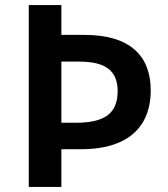

<svg xmlns="http://www.w3.org/2000/svg" viewBox="-20 -827 659 754"><path d="M572 -471C572 -606 493 -690 311 -690H221V-807H93V-93H221V-241H298C505 -241 572 -350 572 -471ZM278 -345H221V-585H292C396 -585 442 -548 442 -469C442 -381 390 -345 278 -345Z"/></svg>

Font: Noto Sans Kannada UI SemiBold
Style: Regular
Weight: 600
Designer: Jelle Bosma - Monotype Design Team
Foundry: Monotype Imaging Inc.
Version: Version 2.005